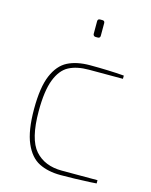

<svg xmlns="http://www.w3.org/2000/svg" viewBox="-115 -834 720 915"><g transform="rotate(15 245.0 -376.5)"><path d="M70 -266Q70 -373 95 -432Q120 -491 164.5 -513.5Q209 -536 274 -536Q365 -536 442 -530V-514H274Q215 -514 176 -493.5Q137 -473 115.5 -417.5Q94 -362 94 -262Q94 -123 141.5 -69.5Q189 -16 274 -16H450V0Q441 0 419 2Q339 6 274 6Q211 6 166.5 -16.5Q122 -39 96 -99Q70 -159 70 -266ZM252 -685V-747Q252 -759 264 -759H275Q287 -759 287 -747V-685Q287 -673 275 -673H264Q259 -673 255.5 -676.5Q252 -680 252 -685Z"/></g></svg>

Font: Exo Thin
Style: Regular
Weight: 250
Designer: Natanael Gama
Foundry: Natanael Gama
Version: Version 1.500; ttfautohint (v1.6)